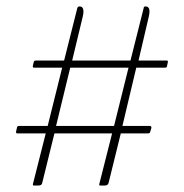

<svg xmlns="http://www.w3.org/2000/svg" viewBox="-20 -576 571 596"><path d="M82 -4 122 -162H33Q29 -162 30 -168L33 -181Q34 -185 39 -185H128L173 -366H85Q81 -366 82 -372L85 -384Q86 -388 91 -388H179L220 -551Q222 -556 226 -556H227Q244 -556 237 -525L204 -388H385L426 -551Q426 -556 431 -556H432Q449 -556 442 -525L410 -388H498Q502 -388 501 -383L498 -369Q497 -366 492 -366H403L360 -185H446Q450 -185 450 -179L446 -166Q445 -162 440 -162H355L317 -8Q315 0 304 0H290Q288 0 288 -4L328 -162H149L111 -8Q110 0 98 0H85Q82 0 82 -4ZM154 -185H334L379 -366H198Z"/></svg>

Font: Zain ExtraLight
Style: Regular
Weight: 200
Designer: Zain,Boutros
Foundry: Mobile Telecommunications Company (Zain), 2024
Version: Version 1.51; ttfautohint (v1.8.4)